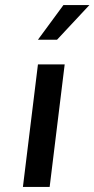

<svg xmlns="http://www.w3.org/2000/svg" viewBox="-20 -739 371 754"><path d="M175 -5 234 -486H129L70 -5ZM229 -719 129 -583H204L331 -719Z"/></svg>

Font: Falling Sky
Style: LightObl
Weight: 400
Designer: Paul D. Hunt
Foundry: Adobe Systems Incorporated
Version: Version 1.02